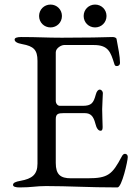

<svg xmlns="http://www.w3.org/2000/svg" viewBox="-20 -815 604 840"><path d="M37 -6C37 2 49 5 66 5C120 5 136 -1 181 -1C281 -1 366 5 494 5C513 5 539 -111 539 -128C539 -136 535 -141 528 -142C521 -143 516 -137 512 -129C471 -52 453 -35 364 -35H290C245 -35 224 -51 224 -102V-294C224 -317 235 -320 258 -320H351C377 -320 389 -306 397 -275C402 -254 410 -243 420 -243C428 -243 429 -251 429 -260C429 -268 427 -317 427 -337C427 -353 430 -398 430 -407C430 -417 422 -423 417 -423C409 -423 403 -416 399 -401C389 -364 380 -352 341 -352H242C232 -352 224 -362 224 -374V-586C224 -605 249 -618 260 -618H391C454 -618 464 -587 480 -536C482 -529 484 -526 491 -526C497 -526 505 -529 505 -541C505 -568 497 -606 490 -644C489 -651 479 -653 472 -653L387 -651C345 -651 294 -650 250 -650C180 -650 148 -653 73 -653C56 -653 44 -650 44 -642C44 -633 54 -626 77 -622C127 -613 144 -597 144 -549V-99C144 -51 120 -33 70 -24C47 -20 37 -15 37 -6ZM396 -695C424 -695 446 -717 446 -745C446 -773 424 -795 396 -795C368 -795 346 -773 346 -745C346 -717 368 -695 396 -695ZM201 -695C229 -695 251 -717 251 -745C251 -773 229 -795 201 -795C173 -795 151 -773 151 -745C151 -717 173 -695 201 -695Z"/></svg>

Font: EB Garamond
Style: Regular
Weight: 400
Designer: Georg Duffner and Octavio Pardo
Foundry: Georg Duffner
Version: Version 1.000;PS 001.000;hotconv 1.0.88;makeotf.lib2.5.64775